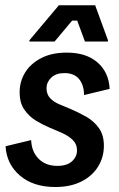

<svg xmlns="http://www.w3.org/2000/svg" viewBox="-20 -718 465 750"><path d="M195.8 12.5Q110 12.5 57.9 -32.1Q5.8 -76.7 1.7 -146.7L101.7 -170.8Q103.3 -125.8 130.8 -97.9Q158.3 -70 204.2 -70Q241.7 -70 261.2 -87.9Q280.8 -105.8 280.8 -130.8Q280.8 -155 263.8 -171.7Q246.7 -188.3 217.5 -200.8L174.2 -219.2Q148.3 -230 121.2 -246.2Q94.2 -262.5 75.4 -289.2Q56.7 -315.8 56.7 -357.5Q56.7 -400 78.3 -435Q100 -470 141.2 -491.2Q182.5 -512.5 240.8 -512.5Q316.7 -512.5 360.8 -474.2Q405 -435.8 408.3 -370.8L308.3 -346.7Q308.3 -385 289.2 -408.8Q270 -432.5 231.7 -432.5Q198.3 -432.5 180 -414.6Q161.7 -396.7 161.7 -373.3Q161.7 -350 175.8 -334.6Q190 -319.2 213.3 -310L255 -292.5Q286.7 -279.2 316.7 -262.1Q346.7 -245 366.2 -217.9Q385.8 -190.8 385.8 -148.3Q385.8 -104.2 363.3 -67.5Q340.8 -30.8 298.3 -9.2Q255.8 12.5 195.8 12.5ZM95 -555.8V-560.8L210 -697.5H351.7L401.7 -560.8V-555.8H311.7L281.7 -637.5H261.7L193.3 -555.8Z"/></svg>

Font: Familjen Grotesk Medium
Style: Italic
Weight: 500
Italic angle: -9.46201°
Designer: Anders Wikstroem, Jonas Baeckman, Matilda Gysing, Kristian Moeller
Foundry: Familjen STHLM AB
Version: Version 2.002; ttfautohint (v1.8.4.7-5d5b)